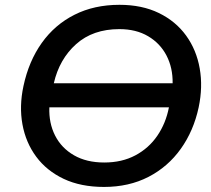

<svg xmlns="http://www.w3.org/2000/svg" viewBox="-20 -746 856 778"><path d="M401.5 11.5Q307.5 11.5 238.2 -21.2Q169 -54 126.8 -111Q84.5 -168 71 -241.8Q57.5 -315.5 75 -397Q96.5 -498 149.2 -572Q202 -646 281.8 -686.2Q361.5 -726.5 464 -726.5Q555.5 -726.5 623.8 -693.2Q692 -660 734 -602Q776 -544 789.2 -469Q802.5 -394 785 -311Q764.5 -215.5 712.5 -142.8Q660.5 -70 581.5 -29.2Q502.5 11.5 401.5 11.5ZM463.5 -628Q356.5 -628 288.5 -567.2Q220.5 -506.5 198 -408.5H679.5Q680.5 -471 654.8 -520.8Q629 -570.5 580.2 -599.2Q531.5 -628 463.5 -628ZM402.5 -87.5Q474 -87.5 528.5 -116.5Q583 -145.5 617.5 -196Q652 -246.5 664.5 -311H180Q177.5 -247.5 203.2 -196.8Q229 -146 279.8 -116.8Q330.5 -87.5 402.5 -87.5Z"/></svg>

Font: Commissioner Medium
Style: Italic
Weight: 500
Italic angle: -12°
Designer: Kostas Bartsokas
Foundry: Kostas Bartsokas
Version: Version 1.000; ttfautohint (v1.8.3)